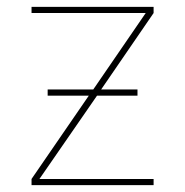

<svg xmlns="http://www.w3.org/2000/svg" viewBox="-20 -540 540 560"><path d="M72 0V-18L239 -261H119V-279H252L405 -502H72V-520H428V-502L275 -279H381V-261H263L95 -18H428V0Z"/></svg>

Font: Iosevka SS04 Thin
Style: Regular
Weight: 100
Monospace: yes
Designer: Belleve Invis
Foundry: Belleve Invis
Version: Version 19.0.0; ttfautohint (v1.8.4)